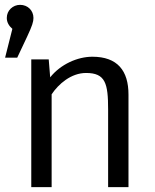

<svg xmlns="http://www.w3.org/2000/svg" viewBox="-20 -772 640 792"><path d="M63 -752C33 -752 8 -729 8 -698C8 -680 17 -665 31 -653L1 -534H51L92 -621C113 -666 118 -682 118 -698C118 -729 94 -752 63 -752ZM109 0H193V-383C221 -425 273 -471 335 -471C415 -471 426 -428 426 -320V0H510V-382C510 -480 465 -538 361 -538C300 -538 230 -507 187 -453L181 -527H109Z"/></svg>

Font: FiraMono Nerd Font
Style: Regular
Weight: 400
Designer: Carrois Corporate & Edenspiekermann AG
Foundry: Carrois Corporate GbR & Edenspiekermann AG
Version: Version 003.206;Nerd Fonts 3.3.0